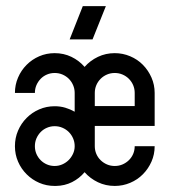

<svg xmlns="http://www.w3.org/2000/svg" viewBox="-20 -614 580 634"><path d="M358.9 -438.5Q385.7 -438.5 409.9 -428.2Q434.1 -418 451.9 -399.9Q469.7 -381.8 480.2 -357.9Q490.7 -334 490.7 -307.1V-198.2H293V-131.3Q293 -117.7 298.1 -105.7Q303.2 -93.8 312.3 -85Q321.3 -76.2 333.3 -71Q345.2 -65.9 358.9 -65.9Q372.6 -65.9 384.5 -71Q396.5 -76.2 405.5 -85Q414.6 -93.8 419.7 -105.7Q424.8 -117.7 424.8 -131.3H490.7Q490.7 -104 480.2 -80.3Q469.7 -56.6 451.9 -38.6Q434.1 -20.5 409.9 -10.3Q385.7 0 358.9 0Q329.1 0 303.5 -12.2Q277.8 -24.4 259.3 -45.4Q242.2 -24.9 218 -12.7Q193.8 -0.5 164.6 0H160.6Q133.3 0 109.6 -10.3Q85.9 -20.5 67.9 -38.6Q49.8 -56.6 39.6 -80.3Q29.3 -104 29.3 -131.3Q29.3 -158.7 39.6 -182.6Q49.8 -206.5 67.9 -224.6Q85.9 -242.7 109.6 -252.9Q133.3 -263.2 160.6 -263.2Q179.2 -263.2 195.6 -258.3Q211.9 -253.4 226.6 -245.1V-307.1Q226.6 -320.8 221.4 -332.8Q216.3 -344.7 207.3 -353.8Q198.2 -362.8 186.3 -367.9Q174.3 -373 160.6 -373Q147 -373 135 -367.9Q123 -362.8 114.3 -353.8Q105.5 -344.7 100.3 -332.8Q95.2 -320.8 95.2 -307.1H29.3Q29.3 -334 39.6 -357.9Q49.8 -381.8 67.9 -399.9Q85.9 -418 109.6 -428.2Q133.3 -438.5 160.6 -438.5Q190.4 -438.5 215.8 -426.3Q241.2 -414.1 259.3 -393.1Q277.8 -414.1 303.5 -426.3Q329.1 -438.5 358.9 -438.5ZM160.6 -197.3Q147 -197.3 135 -192.1Q123 -187 114.3 -178Q105.5 -168.9 100.3 -157Q95.2 -145 95.2 -131.3Q95.2 -117.7 100.3 -105.7Q105.5 -93.8 114.3 -85Q123 -76.2 135 -71Q147 -65.9 160.6 -65.9Q173.3 -65.9 185.3 -71Q197.3 -76.2 206.3 -85Q215.3 -93.8 220.9 -105.7Q226.6 -117.7 226.6 -131.3Q226.6 -145 221.4 -157Q216.3 -168.9 207.3 -178Q198.2 -187 186.3 -192.1Q174.3 -197.3 160.6 -197.3ZM293 -263.7H424.8V-307.1Q424.8 -320.8 419.7 -332.8Q414.6 -344.7 405.5 -353.8Q396.5 -362.8 384.5 -367.9Q372.6 -373 358.9 -373Q345.2 -373 333.3 -367.9Q321.3 -362.8 312.3 -353.8Q303.2 -344.7 298.1 -332.8Q293 -320.8 293 -307.1ZM253.4 -593.8H329.6L285.6 -483.9H210Z"/></svg>

Font: Aeronef
Style: Regular
Weight: 400
Designer: Peter Wiegel - CAT-Fonts Germany
Foundry: CAT-Fonts, Peter Wiegel
Version: Version 0.002